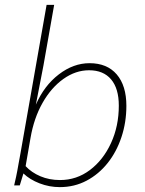

<svg xmlns="http://www.w3.org/2000/svg" viewBox="-20 -760 594 787"><path d="M225 7Q182 7 142 -8.5Q102 -24 76 -49L61 0H38Q43 -22 46 -35.5Q49 -49 51 -60.5Q53 -72 56 -88.5Q59 -105 64 -132L171 -740H202L158 -491L127 -331Q161 -409 221 -455Q281 -501 347 -501Q419 -501 458.5 -455Q498 -409 498 -326Q498 -259 478 -198.5Q458 -138 421.5 -92Q385 -46 335 -19.5Q285 7 225 7ZM226 -22Q294 -22 348.5 -63Q403 -104 435 -173.5Q467 -243 467 -327Q467 -397 435.5 -434.5Q404 -472 345 -472Q290 -472 240 -436.5Q190 -401 154.5 -338.5Q119 -276 105 -194L85 -79Q109 -53 145.5 -37.5Q182 -22 226 -22Z"/></svg>

Font: Livvic Thin
Style: Italic
Weight: 250
Italic angle: -10°
Designer: Jacques Le Bailly, Baron von Fonthausen
Version: Version 1.001; ttfautohint (v1.8.2)